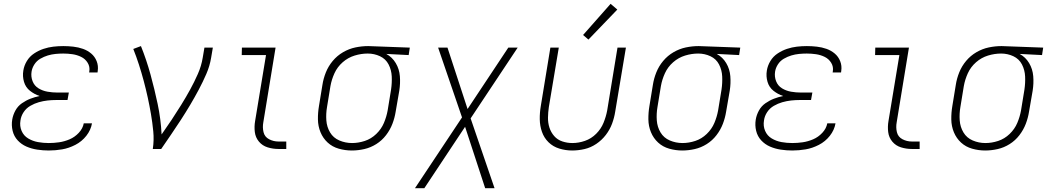

<svg xmlns="http://www.w3.org/2000/svg" viewBox="-20 -779 5512 1004"><path d="M235 8Q270 8 305 2Q340 -4 374 -21.5Q408 -39 431.5 -69Q455 -99 461 -134H418Q413 -107 392 -84.5Q371 -62 344 -50.5Q317 -39 289.5 -35Q262 -31 235 -31Q206 -31 178.5 -36Q151 -41 127.5 -55Q104 -69 93 -94.5Q82 -120 87 -149Q90 -172 103.5 -192.5Q117 -213 138.5 -225.5Q160 -238 183 -244.5Q206 -251 228.5 -253.5Q251 -256 274 -256H333L340 -295H281Q254 -295 228.5 -299.5Q203 -304 181.5 -317Q160 -330 150.5 -354Q141 -378 145 -404Q148 -424 160 -442.5Q172 -461 191 -472Q210 -483 230 -489Q250 -495 270.5 -497Q291 -499 311 -499Q335 -499 359 -495.5Q383 -492 404.5 -481.5Q426 -471 438.5 -450.5Q451 -430 447 -406Q447 -403 446 -400H490Q490 -404 491 -408Q495 -435 485.5 -459Q476 -483 457 -499Q438 -515 414 -523.5Q390 -532 363.5 -535Q337 -538 311 -538Q285 -538 259 -535Q233 -532 207.5 -523.5Q182 -515 158.5 -499.5Q135 -484 120.5 -460Q106 -436 102 -410Q97 -380 105.5 -351Q114 -322 137 -304Q160 -286 187 -277Q163 -272 139.5 -263Q116 -254 94.5 -239Q73 -224 60.5 -201Q48 -178 44 -154Q39 -124 46 -95Q53 -66 72.5 -45Q92 -24 118.5 -12.5Q145 -1 175 3.5Q205 8 235 8Z M779 0H823Q849 -38 875 -76Q901 -114 926 -152.5Q951 -191 974.5 -230.5Q998 -270 1019.5 -310.5Q1041 -351 1059 -392.5Q1077 -434 1084 -477L1093 -530H1049L1040 -477Q1033 -434 1014.5 -392Q996 -350 974 -310Q952 -270 927.5 -230.5Q903 -191 877.5 -152.5Q852 -114 825 -76Q821 -157 804.5 -235Q788 -313 767 -389.5Q746 -466 717 -538L677 -523Q693 -483 706.5 -441Q720 -399 731.5 -356Q743 -313 752.5 -269.5Q762 -226 769.5 -182Q777 -138 781.5 -92Q786 -46 779 0Z M1436 0H1477V-39H1436Q1410 -39 1387 -51Q1364 -63 1358 -88Q1352 -113 1357 -140L1421 -530H1245L1244 -491H1371L1314 -146Q1309 -117 1312.5 -88.5Q1316 -60 1334 -38.5Q1352 -17 1379.5 -8.5Q1407 0 1436 0Z M1820 8Q1852 8 1885 0.5Q1918 -7 1947.5 -25.5Q1977 -44 1998.5 -72Q2020 -100 2032 -131.5Q2044 -163 2049 -195L2068 -305Q2074 -343 2071 -380.5Q2068 -418 2049.5 -449Q2031 -480 2000 -497L2117 -491L2123 -530L1906 -538H1905Q1872 -538 1838.5 -531Q1805 -524 1774 -506Q1743 -488 1720 -460.5Q1697 -433 1684 -400.5Q1671 -368 1666 -335L1648 -225Q1642 -190 1642.5 -154.5Q1643 -119 1656 -87.5Q1669 -56 1693.5 -33.5Q1718 -11 1751.5 -1.5Q1785 8 1820 8ZM1821 -31Q1786 -31 1754.5 -44.5Q1723 -58 1706 -86.5Q1689 -115 1686.5 -149.5Q1684 -184 1690 -219L1708 -329Q1714 -363 1729 -396Q1744 -429 1772 -453.5Q1800 -478 1834.5 -488.5Q1869 -499 1903 -499Q1937 -499 1967 -485Q1997 -471 2012 -442Q2027 -413 2028.5 -379Q2030 -345 2025 -311L2007 -201Q2001 -168 1987.5 -136Q1974 -104 1947.5 -78.5Q1921 -53 1887.5 -42Q1854 -31 1821 -31Z M2150 205H2199L2412 -116L2517 205H2566L2441 -160L2687 -530H2638L2425 -209L2320 -530H2271L2396 -165Z M2972 8Q3004 8 3036.5 0.5Q3069 -7 3098 -26.5Q3127 -46 3148 -73.5Q3169 -101 3180.5 -132Q3192 -163 3197 -195L3253 -530H3209L3155 -201Q3149 -169 3136 -137Q3123 -105 3097.5 -79.5Q3072 -54 3039 -42.5Q3006 -31 2973 -31Q2946 -31 2920.5 -39.5Q2895 -48 2878 -67.5Q2861 -87 2853 -112Q2845 -137 2845.5 -164.5Q2846 -192 2850 -219L2902 -530H2858L2808 -225Q2802 -190 2802.5 -155.5Q2803 -121 2814 -89.5Q2825 -58 2848.5 -35Q2872 -12 2905 -2Q2938 8 2972 8ZM3057 -572 3208 -729 3173 -759 3029 -596Z M3548 8Q3580 8 3613 0.5Q3646 -7 3675.5 -25.5Q3705 -44 3726.5 -72Q3748 -100 3760 -131.5Q3772 -163 3777 -195L3796 -305Q3802 -343 3799 -380.5Q3796 -418 3777.5 -449Q3759 -480 3728 -497L3845 -491L3851 -530L3634 -538H3633Q3600 -538 3566.5 -531Q3533 -524 3502 -506Q3471 -488 3448 -460.5Q3425 -433 3412 -400.5Q3399 -368 3394 -335L3376 -225Q3370 -190 3370.5 -154.5Q3371 -119 3384 -87.5Q3397 -56 3421.5 -33.5Q3446 -11 3479.5 -1.5Q3513 8 3548 8ZM3549 -31Q3514 -31 3482.5 -44.5Q3451 -58 3434 -86.5Q3417 -115 3414.5 -149.5Q3412 -184 3418 -219L3436 -329Q3442 -363 3457 -396Q3472 -429 3500 -453.5Q3528 -478 3562.5 -488.5Q3597 -499 3631 -499Q3665 -499 3695 -485Q3725 -471 3740 -442Q3755 -413 3756.5 -379Q3758 -345 3753 -311L3735 -201Q3729 -168 3715.5 -136Q3702 -104 3675.5 -78.5Q3649 -53 3615.5 -42Q3582 -31 3549 -31Z M4123 8Q4158 8 4193 2Q4228 -4 4262 -21.5Q4296 -39 4319.5 -69Q4343 -99 4349 -134H4306Q4301 -107 4280 -84.5Q4259 -62 4232 -50.5Q4205 -39 4177.5 -35Q4150 -31 4123 -31Q4094 -31 4066.5 -36Q4039 -41 4015.5 -55Q3992 -69 3981 -94.5Q3970 -120 3975 -149Q3978 -172 3991.5 -192.5Q4005 -213 4026.5 -225.5Q4048 -238 4071 -244.5Q4094 -251 4116.5 -253.5Q4139 -256 4162 -256H4221L4228 -295H4169Q4142 -295 4116.5 -299.5Q4091 -304 4069.5 -317Q4048 -330 4038.5 -354Q4029 -378 4033 -404Q4036 -424 4048 -442.5Q4060 -461 4079 -472Q4098 -483 4118 -489Q4138 -495 4158.5 -497Q4179 -499 4199 -499Q4223 -499 4247 -495.5Q4271 -492 4292.5 -481.5Q4314 -471 4326.5 -450.5Q4339 -430 4335 -406Q4335 -403 4334 -400H4378Q4378 -404 4379 -408Q4383 -435 4373.5 -459Q4364 -483 4345 -499Q4326 -515 4302 -523.5Q4278 -532 4251.5 -535Q4225 -538 4199 -538Q4173 -538 4147 -535Q4121 -532 4095.5 -523.5Q4070 -515 4046.5 -499.5Q4023 -484 4008.5 -460Q3994 -436 3990 -410Q3985 -380 3993.5 -351Q4002 -322 4025 -304Q4048 -286 4075 -277Q4051 -272 4027.5 -263Q4004 -254 3982.5 -239Q3961 -224 3948.5 -201Q3936 -178 3932 -154Q3927 -124 3934 -95Q3941 -66 3960.5 -45Q3980 -24 4006.5 -12.5Q4033 -1 4063 3.5Q4093 8 4123 8Z M4748 0H4789V-39H4748Q4722 -39 4699 -51Q4676 -63 4670 -88Q4664 -113 4669 -140L4733 -530H4557L4556 -491H4683L4626 -146Q4621 -117 4624.5 -88.5Q4628 -60 4646 -38.5Q4664 -17 4691.5 -8.5Q4719 0 4748 0Z M5132 8Q5164 8 5197 0.5Q5230 -7 5259.5 -25.5Q5289 -44 5310.5 -72Q5332 -100 5344 -131.5Q5356 -163 5361 -195L5380 -305Q5386 -343 5383 -380.5Q5380 -418 5361.5 -449Q5343 -480 5312 -497L5429 -491L5435 -530L5218 -538H5217Q5184 -538 5150.5 -531Q5117 -524 5086 -506Q5055 -488 5032 -460.5Q5009 -433 4996 -400.5Q4983 -368 4978 -335L4960 -225Q4954 -190 4954.5 -154.5Q4955 -119 4968 -87.5Q4981 -56 5005.5 -33.5Q5030 -11 5063.5 -1.5Q5097 8 5132 8ZM5133 -31Q5098 -31 5066.5 -44.5Q5035 -58 5018 -86.5Q5001 -115 4998.5 -149.5Q4996 -184 5002 -219L5020 -329Q5026 -363 5041 -396Q5056 -429 5084 -453.5Q5112 -478 5146.5 -488.5Q5181 -499 5215 -499Q5249 -499 5279 -485Q5309 -471 5324 -442Q5339 -413 5340.5 -379Q5342 -345 5337 -311L5319 -201Q5313 -168 5299.5 -136Q5286 -104 5259.5 -78.5Q5233 -53 5199.5 -42Q5166 -31 5133 -31Z"/></svg>

Font: Iosevka Sparkle XLtObl
Style: Regular
Weight: 200
Italic angle: -9°
Designer: Belleve Invis
Foundry: Belleve Invis
Version: Version 4.5.0; ttfautohint (v1.8.3)